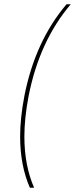

<svg xmlns="http://www.w3.org/2000/svg" viewBox="-20 -762 354 906"><path d="M141 124H121Q75 19 75 -118Q75 -204 95 -309Q146 -568 294 -742H314Q166 -568 115 -309Q95 -204 95 -118Q95 19 141 124Z"/></svg>

Font: Argentum Sans Thin
Style: Italic
Weight: 100
Italic angle: -11°
Designer: Julieta Ulanovsky (font), Cristiano Sobral (main changes and remaster)
Foundry: Julieta Ulanovsky (font), Cristiano Sobral (main changes and remaster)
Version: Version 2.007;June 15, 2022;FontCreator 14.0.0.2814 64-bit; 